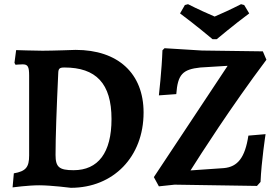

<svg xmlns="http://www.w3.org/2000/svg" viewBox="-20 -884 1314 916"><path d="M994 -697H1014C1014 -697 1096 -766 1169 -820L1145 -860L1130 -864C1083 -840 1033 -817 1004 -805C976 -817 924 -840 877 -864L862 -860L839 -820C912 -766 994 -697 994 -697ZM738 5 813 -3 1206 3 1223 -16C1227 -114 1247 -244 1247 -244L1165 -237C1149 -132 1114 -88 1048 -82L889 -71C937 -147 1080 -371 1251 -599L1234 -639L943 -643L765 -654L755 -644C752 -552 738 -429 738 -429L821 -435C828 -529 851 -553 936 -562L1066 -570L714 -39ZM318 12C521 12 665 -136 665 -347C665 -534 543 -646 341 -646C341 -646 229 -642 183 -642C144 -642 57 -645 57 -645L49 -584L54 -575C54 -575 74 -577 88 -577C113 -577 119 -566 119 -523V-142C119 -86 103 -67 46 -57L40 10C40 10 114 0 167 0C224 0 318 12 318 12ZM287 -562C438 -562 512 -486 512 -316C512 -155 448 -72 331 -72C262 -72 245 -87 245 -145C245 -231 250 -366 258 -538C259 -557 265 -562 287 -562Z"/></svg>

Font: Alegreya SC
Style: Bold
Weight: 700
Designer: Juan Pablo del Peral
Foundry: Huerta Tipografica
Version: Version 2.007;PS 002.007;hotconv 1.0.88;makeotf.lib2.5.64775